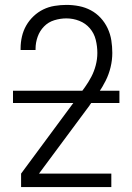

<svg xmlns="http://www.w3.org/2000/svg" viewBox="-20 -763 540 783"><path d="M66 0V-55L296 -366Q311 -386 326 -407Q341 -428 352.5 -450Q364 -472 370.5 -497Q377 -522 377 -547Q377 -574 370.5 -600.5Q364 -627 346.5 -647.5Q329 -668 303.5 -678Q278 -688 251 -688Q226 -688 201.5 -680.5Q177 -673 159.5 -655Q142 -637 133.5 -613Q125 -589 125 -564V-559H64V-566Q64 -590 69.5 -614Q75 -638 87 -659Q99 -680 117 -697Q135 -714 156.5 -724.5Q178 -735 202.5 -739Q227 -743 251 -743Q277 -743 302.5 -738Q328 -733 350.5 -721Q373 -709 390.5 -690Q408 -671 419 -647.5Q430 -624 434 -598.5Q438 -573 438 -547Q438 -518 431 -489Q424 -460 411 -434Q398 -408 381.5 -384Q365 -360 347 -336L346 -335Q346 -334 346 -334L139 -55H434V0ZM33 -343V-393H467V-343Z"/></svg>

Font: Iosevka Fixed SS04 Light
Style: Regular
Weight: 300
Monospace: yes
Designer: Belleve Invis
Foundry: Belleve Invis
Version: Version 32.5.0